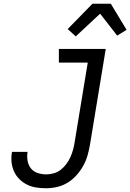

<svg xmlns="http://www.w3.org/2000/svg" viewBox="-20 -996 695 1024"><path d="M226 8Q199 8 173 4Q147 0 124 -11.5Q101 -23 83 -41Q65 -59 54.5 -82.5Q44 -106 41.5 -132.5Q39 -159 44 -186H127Q123 -162 127 -139Q131 -116 144.5 -98.5Q158 -81 180.5 -73.5Q203 -66 227 -66Q247 -66 267.5 -72Q288 -78 304.5 -91Q321 -104 334 -121.5Q347 -139 355.5 -158Q364 -177 369.5 -197Q375 -217 378 -237L448 -662H294V-735H544L460 -225Q455 -196 447 -167.5Q439 -139 424 -112Q409 -85 388 -61.5Q367 -38 341 -22Q315 -6 285 1Q255 8 226 8ZM384 -802 341 -841 473 -976H571L655 -837L605 -806L514 -923Z"/></svg>

Font: Iosevka Plex Etoile
Style: Italic
Weight: 400
Italic angle: -9°
Designer: Belleve Invis
Foundry: Belleve Invis
Version: Version 25.1.1; ttfautohint (v1.8.4)